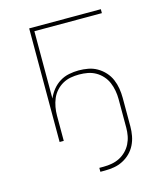

<svg xmlns="http://www.w3.org/2000/svg" viewBox="-106 -597 712 849"><g transform="rotate(-15 250.0 -173.0)"><path d="M248 174V156H268Q287 156 306 152.5Q325 149 341.5 140.5Q358 132 371.5 118.5Q385 105 393.5 88Q402 71 405.5 52.5Q409 34 409 15V-116Q409 -135 405.5 -154.5Q402 -174 394.5 -192Q387 -210 373.5 -225Q360 -240 343 -249.5Q326 -259 307 -262.5Q288 -266 268 -266Q248 -266 229 -262.5Q210 -259 193 -249.5Q176 -240 162.5 -225Q149 -210 141.5 -192Q134 -174 130.5 -154.5Q127 -135 127 -116V0H108V-520H436V-502H127V-194Q136 -215 150.5 -233Q165 -251 184.5 -263Q204 -275 226.5 -279.5Q249 -284 271 -284Q293 -284 314.5 -280Q336 -276 355 -265Q374 -254 389 -237.5Q404 -221 412.5 -201Q421 -181 424.5 -159.5Q428 -138 428 -116V15Q428 36 424 57.5Q420 79 410.5 98Q401 117 386 132Q371 147 351.5 157Q332 167 311 170.5Q290 174 268 174Z"/></g></svg>

Font: Iosevka SS18 Thin
Style: Regular
Weight: 100
Monospace: yes
Designer: Belleve Invis
Foundry: Belleve Invis
Version: Version 25.1.1; ttfautohint (v1.8.4)